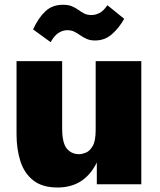

<svg xmlns="http://www.w3.org/2000/svg" viewBox="-20 -789 686 822"><path d="M226.1 13.7Q161.1 13.7 122.6 -16.6Q84 -46.9 67.4 -98.6Q50.8 -150.4 50.8 -214.4V-527.3H246.1V-239.7Q246.1 -176.8 266.1 -152.8Q286.1 -128.9 318.8 -128.9Q331.1 -128.9 347.7 -135.5Q364.3 -142.1 377 -164.1Q389.6 -186 389.6 -231.9V-527.3H585V0H394.5V-123.5L398.4 -101.6Q372.1 -43.9 329.3 -15.1Q286.6 13.7 226.1 13.7ZM387.2 -615.7Q366.2 -615.7 351.3 -622.3Q336.4 -628.9 324 -637.7Q311.5 -646.5 298.6 -653.1Q285.6 -659.7 268.1 -659.7Q249 -659.7 231 -648.4Q212.9 -637.2 196.8 -608.4L121.6 -663.1Q144.5 -712.9 174.3 -740.7Q204.1 -768.6 249.5 -768.6Q272.9 -768.6 288.3 -762Q303.7 -755.4 315.7 -746.6Q327.6 -737.8 340.6 -731.2Q353.5 -724.6 371.6 -724.6Q388.7 -724.6 406 -733.4Q423.3 -742.2 439.9 -766.6L511.7 -708.5Q489.7 -669.4 459.2 -642.6Q428.7 -615.7 387.2 -615.7Z"/></svg>

Font: Schibsted Grotesk Black
Style: Regular
Weight: 900
Designer: Bakken & Baeck AS, Henrik Kongsvoll
Foundry: Schibsted ASA
Version: Version 1.100;gftools[0.9.25]